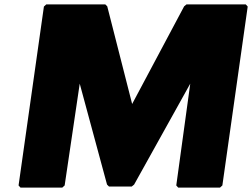

<svg xmlns="http://www.w3.org/2000/svg" viewBox="-20 -852 1154 879"><path d="M594 -7 851 -469 787 -3 796 7H987L998 -3L1114 -822L1105 -832H834L823 -823L585 -376L471 -823L462 -832H192L181 -822L65 -3L74 7H265L276 -3L345 -469L470 -7L479 2H583Z"/></svg>

Font: Hussar Woodtype
Style: UltraObl
Weight: 900
Foundry: Cannot Into Space Fonts
Version: Version 1.07